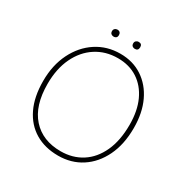

<svg xmlns="http://www.w3.org/2000/svg" viewBox="-187 -999 1138 1168"><g transform="rotate(30 381.5 -415.5)"><path d="M376 7Q283 7 214.5 -34Q146 -75 108.5 -153Q71 -231 71 -342Q71 -453 113.5 -538.5Q156 -624 229.5 -672Q303 -720 396 -720Q485 -720 551.5 -676Q618 -632 655 -553.5Q692 -475 692 -369Q692 -254 651 -169.5Q610 -85 539 -39Q468 7 376 7ZM376 -24Q460 -24 524 -65Q588 -106 624 -184Q660 -262 660 -373Q660 -471 627.5 -541.5Q595 -612 536 -650.5Q477 -689 397 -689Q311 -689 244.5 -646Q178 -603 140.5 -524.5Q103 -446 103 -340Q103 -187 176 -105.5Q249 -24 376 -24ZM308 -789Q297 -789 289.5 -795Q282 -801 282 -814Q282 -825 289.5 -831.5Q297 -838 308 -838Q318 -838 324.5 -831.5Q331 -825 331 -814Q331 -801 324.5 -795Q318 -789 308 -789ZM456 -789Q446 -789 438.5 -795Q431 -801 431 -814Q431 -825 438.5 -831.5Q446 -838 456 -838Q480 -838 480 -814Q480 -789 456 -789Z"/></g></svg>

Font: Livvic Thin
Style: Regular
Weight: 250
Designer: Jacques Le Bailly, Baron von Fonthausen
Version: Version 1.001; ttfautohint (v1.8.2)